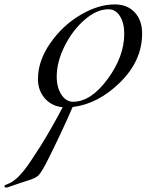

<svg xmlns="http://www.w3.org/2000/svg" viewBox="-106 -471 686 870"><path d="M414 -451Q471 -451 504.5 -415Q538 -379 538 -319Q538 -196 438.5 -98Q339 0 223 14Q174 128 106 263Q81 311 68 324Q55 337 14 349Q-5 355 -27 362.5Q-49 370 -61.5 374.5Q-74 379 -76 379Q-86 379 -86 373Q-86 369 -81 367Q-76 365 -62.5 359Q-49 353 -35 341Q-21 330 2 302Q25 274 73.5 197.5Q122 121 178 15Q128 10 97 -25.5Q66 -61 66 -113Q66 -195 121.5 -275Q177 -355 258 -403Q339 -451 414 -451ZM385 -429Q332 -429 277 -381Q222 -333 186.5 -261.5Q151 -190 151 -124Q151 -75 172 -42.5Q193 -10 225 -10Q306 -10 381.5 -112.5Q457 -215 457 -318Q457 -367 437.5 -398Q418 -429 385 -429Z"/></svg>

Font: Miama Nueva
Style: Medium
Weight: 400
Italic angle: -28°
Version: Version 1.0